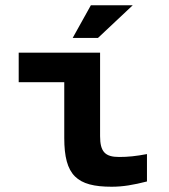

<svg xmlns="http://www.w3.org/2000/svg" viewBox="-20 -700 640 729"><path d="M432 -104C379 -104 360 -124 360 -183V-500H51V-388H224V-176C224 -34 272 9 404 9C447 9 487 2 538 -11V-115C496 -107 466 -104 432 -104ZM256 -556H352L484 -680H325Z"/></svg>

Font: LT Wave Mono Bold
Style: Regular
Weight: 700
Designer: Daniel Lyons
Version: Version 2.5 (Glyphs App)